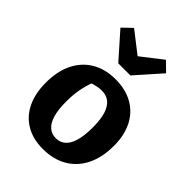

<svg xmlns="http://www.w3.org/2000/svg" viewBox="-223 -875 996 996"><g transform="rotate(45 274.5 -377.5)"><path d="M274 12Q201 12 149 -19Q97 -50 69.5 -107Q42 -164 42 -243Q42 -326 71.5 -386Q101 -446 156 -478.5Q211 -511 286 -511Q360 -511 413.5 -480.5Q467 -450 495.5 -394Q524 -338 524 -261Q524 -176 494 -115Q464 -54 408 -21Q352 12 274 12ZM282 -75Q313 -75 334.5 -93.5Q356 -112 367.5 -151Q379 -190 379 -250Q379 -308 367.5 -345Q356 -382 333.5 -400.5Q311 -419 277 -419Q254 -419 222 -410Q190 -401 141 -382L225 -439Q206 -395 196 -349.5Q186 -304 186 -248Q186 -188 197.5 -150Q209 -112 230.5 -93.5Q252 -75 282 -75ZM237 -579 114 -718 165 -767 282 -676 399 -767 449 -718 326 -579Z"/></g></svg>

Font: Piazzolla Thin ExtraBold
Style: Regular
Weight: 800
Version: Version 2.005